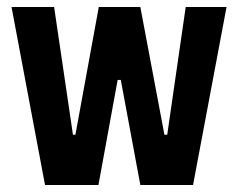

<svg xmlns="http://www.w3.org/2000/svg" viewBox="-20 -530 682 550"><path d="M109 0 13 -510H135L189 -144H196L263 -510H382L451 -144H459L512 -510H629L533 0H382L326 -301H317L262 0Z"/></svg>

Font: Saira Condensed
Style: Bold
Weight: 700
Width: 3
Designer: Hector Gatti with collaboration of the Omnibus-Type team
Foundry: Omnibus-Type
Version: Version 1.101